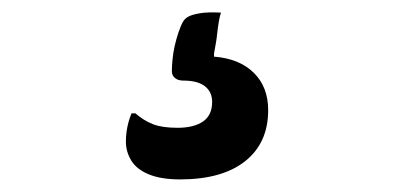

<svg xmlns="http://www.w3.org/2000/svg" viewBox="-20 -49 640 305"><path d="M331 -29Q329 -23 327.5 -14Q326 -5 325 4.5Q324 14 322.5 22Q321 30 320 36V41Q360 44 383 66.5Q406 89 406 126Q406 178 369.5 207Q333 236 266 236Q236 236 216.5 228Q197 220 188.5 206Q180 192 180 176Q180 168 181 160.5Q182 153 184 145.5Q186 138 189 131H195Q209 143 223.5 148.5Q238 154 262 154Q288 154 302.5 144Q317 134 317 113Q317 97 305.5 88Q294 79 271 79Q263 79 258 75Q253 71 253 64Q253 57 254 46Q255 35 257.5 24Q260 13 263.5 2.5Q267 -8 271 -15Q274 -20 280 -23Q286 -26 298 -28Q310 -30 331 -29Z"/></svg>

Font: Recursive Casual Medium
Style: Regular
Weight: 500
Version: Version 1.047